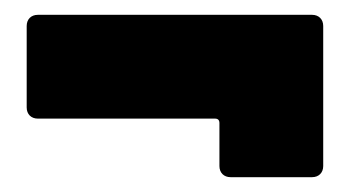

<svg xmlns="http://www.w3.org/2000/svg" viewBox="-20 -394 476 259"><path d="M16 -359V-249C16 -240 22 -234 31 -234H270C274 -234 276 -232 276 -228V-170C276 -161 282 -155 291 -155H401C410 -155 416 -161 416 -170V-359C416 -368 410 -374 401 -374H31C22 -374 16 -368 16 -359Z"/></svg>

Font: Barlow Condensed Black
Style: Regular
Weight: 900
Width: 3
Designer: Jeremy Tribby
Foundry: Tribby Type
Version: Version 1.422;hotconv 1.0.109;makeotfexe 2.5.65596